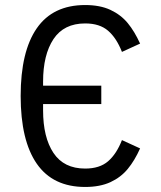

<svg xmlns="http://www.w3.org/2000/svg" viewBox="-20 -742 640 762"><path d="M62 -361Q62 -537.5 126 -629.8Q190 -722 318 -722Q377 -722 418.2 -702.8Q459.5 -683.5 486.8 -650.5Q514 -617.5 536 -569L464 -536Q442.5 -591 409 -620Q375.5 -649 318 -649Q233.5 -649 192.2 -586.8Q151 -524.5 151 -418V-402H382V-329H151V-304Q151 -197 192.2 -135Q233.5 -73 318 -73Q375.5 -73 409 -102Q442.5 -131 464 -186L536 -153Q514.5 -105 487.2 -71.8Q460 -38.5 418.5 -19.2Q377 0 318 0Q190 0 126 -92.2Q62 -184.5 62 -361Z"/></svg>

Font: JuliaMono
Style: Regular
Weight: 400
Monospace: yes
Designer: cormullion
Foundry: corm
Version: Version 0.055; ttfautohint (v1.8.4)